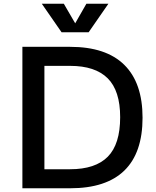

<svg xmlns="http://www.w3.org/2000/svg" viewBox="-20 -1009 838 1029"><path d="M100 0ZM744 -378Q744 -190 646.5 -95Q549 0 356 0H100V-758H356Q548 -758 646 -661.5Q744 -565 744 -378ZM356 -656H218V-102H356Q491 -102 557.5 -169Q624 -236 624 -381Q624 -523 557 -589.5Q490 -656 356 -656ZM561 -989 455 -836H310L204 -989H322L383 -884L443 -989Z"/></svg>

Font: Biryani SemiBold
Style: Regular
Weight: 600
Designer: Dan Reynolds and Mathieu Réguer
Foundry: Dan Reynolds and Mathieu Réguer
Version: Version 1.004; ttfautohint (v1.1) -l 5 -r 5 -G 72 -x 0 -D la